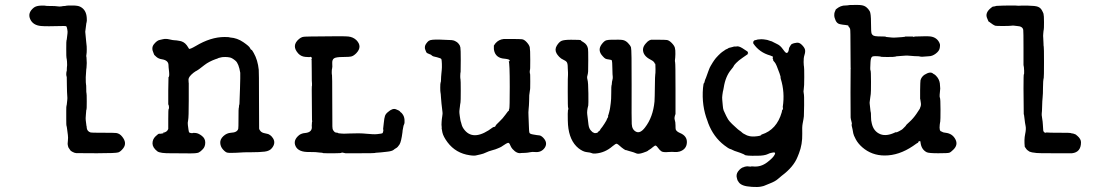

<svg xmlns="http://www.w3.org/2000/svg" viewBox="-20 -590 4416 768"><path d="M325 -312 323 -281Q323 -255 324 -253Q325 -251 325 -234.5Q325 -218 326 -217Q327 -216 327 -184Q327 -152 326 -151.5Q325 -151 325 -149Q325 -147 323.5 -131Q322 -115 323 -109L326 -85Q327 -86 327 -78Q329 -64 343 -60Q345 -59 391.5 -59Q438 -59 445 -58Q459 -56 469 -43Q489 -18 473 3Q463 16 453.5 19.5Q444 23 368 23Q292 23 285 22.5Q278 22 270 17.5Q262 13 262 12Q262 11 257.5 5.5Q253 0 252.5 -4Q252 -8 251 -10.5Q250 -13 251.5 -26.5Q253 -40 251.5 -50Q250 -60 248.5 -73Q247 -86 246 -86.5Q245 -87 245 -113.5Q245 -140 245 -147Q245 -165 246 -167Q247 -169 247.5 -175.5Q248 -182 249 -189.5Q250 -197 249 -207Q248 -217 247.5 -248.5Q247 -280 247 -286L246 -282Q246 -280 246 -283L245 -293L246 -306L247 -303Q247 -311 247.5 -319Q248 -327 248.5 -329.5Q249 -332 248 -344Q247 -356 246 -358Q245 -360 245 -394Q245 -428 246 -428.5Q247 -429 248 -440Q249 -451 250 -457Q251 -463 249 -473Q247 -483 245.5 -484.5Q244 -486 235 -486Q163 -484 144 -486Q112 -489 101 -513Q89 -539 116 -560Q126 -567 143.5 -567.5Q161 -568 162 -567Q163 -566 183 -566Q203 -566 206 -565Q220 -563 226 -564.5Q232 -566 237.5 -566Q243 -566 244 -567Q247 -568 269.5 -568Q292 -568 301 -563Q325 -551 327 -519Q328 -506 326.5 -501.5Q325 -497 324.5 -490.5Q324 -484 321 -463Q324 -436 324.5 -426Q325 -416 326 -411.5Q327 -407 327 -392.5Q327 -378 326 -374Q325 -370 325 -366L326 -360L327 -338L326 -319Z M763 -406Q823 -442 878 -442Q892 -442 894 -441.5Q896 -441 901 -440Q929 -438 953 -421.5Q977 -405 980 -398Q983 -391 985.5 -391Q988 -391 995 -378Q1011 -350 1015 -311Q1016 -305 1016 -192.5Q1016 -80 1016.5 -75.5Q1017 -71 1022.5 -65Q1028 -59 1039 -57Q1050 -55 1052 -54Q1054 -53 1054.5 -53Q1055 -53 1060.5 -49.5Q1066 -46 1072 -37Q1084 -18 1068 2Q1059 14 1038.5 16.5Q1018 19 984.5 19Q951 19 943 20Q935 21 926 21Q917 21 906.5 21.5Q896 22 889 20.5Q882 19 872 8Q862 -3 861 -18Q860 -33 873.5 -45.5Q887 -58 904 -59Q929 -60 933 -75Q934 -78 934 -118Q934 -158 935 -158.5Q936 -159 936 -164.5Q936 -170 937 -170Q938 -170 938.5 -194.5Q939 -219 940 -236Q941 -253 941 -276V-299Q935 -336 922 -347Q909 -358 900 -360Q891 -362 881 -362Q871 -362 869 -361.5Q867 -361 860 -359.5Q853 -358 851 -356.5Q849 -355 844 -354Q816 -344 798 -330Q770 -308 767.5 -307.5Q765 -307 754 -299Q734 -283 734 -272Q734 -261 734.5 -260.5Q735 -260 735 -257.5Q735 -255 735 -187.5Q735 -120 732.5 -109Q730 -98 731.5 -89.5Q733 -81 734 -71Q735 -61 738 -59.5Q741 -58 746 -57.5Q751 -57 751.5 -58Q752 -59 763 -58Q774 -57 787.5 -46.5Q801 -36 801 -20Q801 -4 792 6Q783 16 775 20Q767 24 735 23.5Q703 23 668 23Q620 24 609 15Q590 0 590 -16.5Q590 -33 602 -44.5Q614 -56 616.5 -55Q619 -54 634 -57L633 -58L632 -59Q648 -61 653 -74Q653 -75 653 -114Q653 -153 654.5 -153.5Q656 -154 656 -161Q656 -168 653 -173V-227Q654 -280 654 -281Q658 -283 656.5 -301.5Q655 -320 654.5 -320Q654 -320 654 -329Q654 -349 627 -353Q614 -355 605.5 -362.5Q597 -370 597 -370.5Q597 -371 594 -378Q584 -399 596 -413.5Q608 -428 618 -430Q628 -432 631 -433Q643 -436 657.5 -432.5Q672 -429 678 -429Q684 -429 685.5 -428.5Q687 -428 695 -427Q715 -425 727 -409Q729 -407 732 -401.5Q735 -396 736 -395Q739 -392 763 -406Z M1227 -231Q1227 -248 1228 -248V-255V-256Q1227 -256 1227 -301.5Q1227 -347 1226.5 -349.5Q1226 -352 1225 -352.5Q1224 -353 1226 -353Q1228 -353 1227 -358Q1226 -363 1221.5 -362.5Q1217 -362 1217 -361.5Q1217 -361 1201 -362.5Q1185 -364 1174 -375Q1144 -407 1176 -434Q1182 -439 1188.5 -441.5Q1195 -444 1223 -444Q1360 -446 1373 -444Q1392 -442 1405 -430Q1431 -404 1405 -377Q1395 -367 1386.5 -364.5Q1378 -362 1351 -362Q1324 -362 1316 -356.5Q1308 -351 1309 -336Q1310 -321 1308.5 -316.5Q1307 -312 1307 -301.5Q1307 -291 1308 -290Q1309 -289 1309 -192Q1309 -95 1309.5 -84Q1310 -73 1312 -70Q1314 -67 1316.5 -64Q1319 -61 1322.5 -60Q1326 -59 1329 -59Q1332 -59 1332 -58Q1332 -57 1338 -56.5Q1344 -56 1349.5 -55.5Q1355 -55 1377 -56Q1417 -58 1446 -55Q1475 -52 1488.5 -53.5Q1502 -55 1504 -55.5Q1506 -56 1508 -56.5Q1510 -57 1511 -58.5Q1512 -60 1513 -65.5Q1514 -71 1513 -72Q1512 -73 1512.5 -74.5Q1513 -76 1515 -97Q1517 -118 1520 -126.5Q1523 -135 1532 -142Q1550 -158 1563.5 -153Q1577 -148 1580 -144Q1583 -140 1584 -140Q1585 -140 1589 -135Q1597 -125 1598 -111.5Q1599 -98 1596.5 -93Q1594 -88 1593.5 -84Q1593 -80 1591.5 -73.5Q1590 -67 1590 -62Q1585 -23 1578 -12Q1571 -1 1564.5 2.5Q1558 6 1555 9Q1548 15 1527 17Q1506 19 1504 19.5Q1502 20 1491 20.5Q1480 21 1479.5 22Q1479 23 1415 23H1362Q1347 19 1346 21Q1345 23 1319.5 23Q1294 23 1288 23Q1273 23 1272 22.5Q1271 22 1270.5 21.5Q1270 21 1268 21Q1264 21 1256 20Q1248 19 1242.5 18.5Q1237 18 1217 18Q1174 19 1162.5 -5Q1151 -29 1177 -50Q1187 -57 1201 -58Q1231 -61 1227 -87Q1227 -91 1228 -103L1229 -104L1228 -110Z M1747 -80 1746 -91Q1746 -93 1746.5 -103Q1747 -113 1749 -125Q1751 -137 1750 -141Q1745 -181 1744 -199Q1743 -217 1742 -220Q1741 -223 1741 -240Q1741 -257 1742.5 -260Q1744 -263 1744 -270.5Q1744 -278 1744.5 -283Q1745 -288 1745.5 -295Q1746 -302 1747 -310.5Q1748 -319 1747.5 -334.5Q1747 -350 1745.5 -353.5Q1744 -357 1728 -361Q1711 -364 1707.5 -368Q1704 -372 1699 -373Q1687 -377 1685 -381.5Q1683 -386 1681 -391.5Q1679 -397 1679.5 -400.5Q1680 -404 1680 -405.5Q1680 -407 1681 -408.5Q1682 -410 1682 -411Q1682 -412 1685.5 -416.5Q1689 -421 1689.5 -421.5Q1690 -422 1692.5 -424.5Q1695 -427 1698 -428Q1701 -429 1701.5 -429.5Q1702 -430 1710.5 -431Q1719 -432 1741 -431.5Q1763 -431 1765 -430.5Q1767 -430 1777 -430Q1787 -430 1793 -428.5Q1799 -427 1803.5 -424Q1808 -421 1808.5 -421Q1809 -421 1814.5 -415Q1820 -409 1821.5 -400.5Q1823 -392 1823 -350Q1823 -308 1822.5 -303Q1822 -298 1821.5 -296.5Q1821 -295 1821 -285.5Q1821 -276 1822 -273Q1823 -270 1823 -227Q1823 -184 1822 -180.5Q1821 -177 1820.5 -171.5Q1820 -166 1819.5 -162.5Q1819 -159 1818.5 -155Q1818 -151 1817.5 -145.5Q1817 -140 1819 -126.5Q1821 -113 1821.5 -110.5Q1822 -108 1822.5 -106Q1823 -104 1823 -103.5Q1823 -103 1823.5 -103Q1824 -103 1826.5 -92Q1829 -81 1839 -69Q1877 -24 1952 -81L1954 -82Q1954 -81 1958 -82.5Q1962 -84 1962.5 -87Q1963 -90 1977 -103Q1991 -116 2002 -131.5Q2013 -147 2014.5 -147Q2016 -147 2016 -149Q2016 -151 2015.5 -151Q2015 -151 2017 -154.5Q2019 -158 2019 -243Q2019 -338 2015 -345H2017Q2020 -345 2018.5 -349Q2017 -353 2000 -355Q1962 -357 1956 -390Q1956 -393 1955.5 -394.5Q1955 -396 1955.5 -401Q1956 -406 1955 -406Q1954 -406 1962 -417Q1975 -432 1995 -434Q2000 -434 2029.5 -434Q2059 -434 2068 -433Q2077 -432 2087 -421Q2097 -410 2099 -401Q2101 -392 2101 -350.5Q2101 -309 2100 -312L2099 -305Q2099 -295 2100 -296Q2101 -297 2101 -263.5Q2101 -230 2100 -231L2097 -209Q2097 -204 2096.5 -185.5Q2096 -167 2094.5 -154Q2093 -141 2094 -126Q2095 -111 2095.5 -87Q2096 -63 2098 -58.5Q2100 -54 2113 -52Q2126 -50 2128 -49.5Q2130 -49 2137 -48.5Q2144 -48 2153 -39Q2172 -19 2159 1Q2145 21 2119 18Q2109 17 2100 19Q2091 21 2080 21.5Q2069 22 2065 22Q2048 26 2030 6Q2024 -1 2021 -9Q2017 -20 2011.5 -18.5Q2006 -17 1994.5 -9Q1983 -1 1979.5 0Q1976 1 1970 4Q1964 7 1949 11Q1934 15 1924 20Q1914 25 1902.5 27.5Q1891 30 1887 31Q1878 34 1859 31Q1803 23 1770 -21Q1753 -44 1749.5 -60.5Q1746 -77 1746.5 -77.5Q1747 -78 1747 -80Z M2610 -431H2616Q2639 -431 2647.5 -430Q2656 -429 2666.5 -418.5Q2677 -408 2679.5 -399Q2682 -390 2681.5 -373.5Q2681 -357 2680 -351.5Q2679 -346 2680.5 -340.5Q2682 -335 2682 -234V-134Q2676 -119 2679 -110.5Q2682 -102 2682 -88.5Q2682 -75 2683 -72Q2686 -64 2700 -58Q2729 -46 2727.5 -19.5Q2726 7 2699 16Q2688 19 2678.5 18Q2669 17 2655 18Q2633 20 2626 15.5Q2619 11 2613 2.5Q2607 -6 2603.5 -7.5Q2600 -9 2592 -2Q2584 5 2578 8.5Q2572 12 2571 13.5Q2570 15 2552.5 21Q2535 27 2526.5 24Q2518 21 2517.5 20.5Q2517 20 2513.5 19Q2510 18 2505 16.5Q2500 15 2496 14Q2492 13 2488 11.5Q2484 10 2483 10.5Q2482 11 2474 5.5Q2466 0 2458.5 -7Q2451 -14 2447 -15Q2443 -16 2430 -5Q2400 21 2363 24Q2352 25 2347 22.5Q2342 20 2327 18.5Q2312 17 2294 3Q2257 -27 2252 -91Q2251 -103 2251 -135L2252 -152L2253 -150Q2254 -159 2252.5 -159Q2251 -159 2251 -224Q2251 -289 2252 -290V-300L2251 -319V-320Q2251 -336 2247 -341.5Q2243 -347 2233.5 -351Q2224 -355 2216.5 -363Q2209 -371 2206 -377Q2198 -392 2207 -407Q2216 -422 2226 -426.5Q2236 -431 2264 -431Q2303 -431 2303.5 -429Q2304 -427 2307.5 -425Q2311 -423 2314 -421Q2329 -412 2332 -395Q2333 -391 2333 -349.5Q2333 -308 2332.5 -304.5Q2332 -301 2331.5 -296Q2331 -291 2330 -289Q2327 -281 2330 -271Q2333 -261 2333.5 -216.5Q2334 -172 2333 -168Q2327 -146 2329 -132Q2331 -118 2331.5 -112Q2332 -106 2332.5 -103.5Q2333 -101 2334 -91Q2336 -76 2343.5 -68Q2351 -60 2352.5 -60Q2354 -60 2354.5 -59.5Q2355 -59 2357 -58Q2359 -57 2365 -58Q2371 -59 2371 -60.5Q2371 -62 2376 -65.5Q2381 -69 2381 -71Q2381 -73 2384.5 -76.5Q2388 -80 2398 -95.5Q2408 -111 2408 -114Q2408 -117 2410 -117Q2411 -118 2413 -126L2412 -127Q2413 -127 2416.5 -140.5Q2420 -154 2420.5 -159.5Q2421 -165 2423 -178Q2425 -191 2425 -219Q2425 -247 2426 -248Q2427 -249 2427.5 -257Q2428 -265 2429 -267Q2432 -279 2431 -283Q2430 -287 2429.5 -316Q2429 -345 2427.5 -348Q2426 -351 2416 -352Q2406 -353 2401.5 -355.5Q2397 -358 2391 -365Q2369 -388 2386 -412Q2397 -427 2406 -429Q2415 -431 2424 -431Q2460 -432 2471 -430Q2482 -428 2491.5 -418.5Q2501 -409 2504 -400.5Q2507 -392 2506.5 -248.5Q2506 -105 2507 -94Q2508 -71 2524.5 -63Q2541 -55 2560 -80Q2592 -121 2598 -184Q2599 -200 2599.5 -244.5Q2600 -289 2601 -292Q2602 -295 2602 -313Q2602 -339 2600 -335L2599 -336Q2597 -344 2583 -351Q2551 -367 2552 -393Q2553 -405 2563 -416Q2577 -433 2590 -431H2591Z M2883 -392 2890 -395Q2890 -395 2893 -397Q2896 -399 2898 -399Q2900 -399 2902 -400Q2904 -401 2908 -401.5Q2912 -402 2913.5 -403Q2915 -404 2919.5 -404Q2924 -404 2925 -404Q2934 -407 2950 -397Q2974 -382 2972 -381Q2970 -380 2973 -377Q2969 -376 2971 -374Q2971 -373 2970.5 -373Q2970 -373 2969 -372Q2968 -371 2951 -359.5Q2934 -348 2924.5 -338Q2915 -328 2915 -326Q2915 -324 2905 -312Q2882 -285 2875 -240Q2874 -232 2873 -229.5Q2872 -227 2871.5 -223.5Q2871 -220 2869.5 -210Q2868 -200 2869 -191Q2870 -182 2871 -168.5Q2872 -155 2874.5 -148.5Q2877 -142 2885 -126Q2893 -110 2898 -105Q2903 -100 2905.5 -97Q2908 -94 2910 -92.5Q2912 -91 2922.5 -81Q2933 -71 2938.5 -67.5Q2944 -64 2947.5 -60.5Q2951 -57 2955 -55Q2959 -53 2961 -52Q2963 -51 2964.5 -50Q2966 -49 2970.5 -47.5Q2975 -46 2980 -45Q2985 -44 2997 -44Q3026 -46 3025 -51Q3025 -51 3027 -52Q3087 -71 3107 -141Q3108 -147 3108.5 -149Q3109 -151 3109.5 -150.5Q3110 -150 3111 -152Q3113 -157 3111 -162Q3120 -221 3103 -275L3102 -280Q3104 -280 3098 -297Q3085 -334 3079 -340.5Q3073 -347 3073.5 -347Q3074 -347 3073 -348.5Q3072 -350 3072.5 -352Q3073 -354 3071.5 -354.5Q3070 -355 3070.5 -356Q3071 -357 3071.5 -358.5Q3072 -360 3071 -360Q3070 -360 3071.5 -361.5Q3073 -363 3070.5 -364Q3068 -365 3061 -368Q3018 -380 2994 -415Q2991 -420 2993 -420Q2995 -420 2993 -422Q2991 -424 2993 -424Q2996 -424 2995.5 -425.5Q2995 -427 2996.5 -427Q2998 -427 2997 -429H2999Q3001 -429 3004 -430Q3007 -431 3011 -432Q3028 -434 3035 -432.5Q3042 -431 3045 -431Q3048 -431 3056 -428Q3064 -425 3065 -425Q3066 -425 3066.5 -425Q3067 -425 3072 -422Q3077 -419 3089 -413.5Q3101 -408 3110.5 -394.5Q3120 -381 3124 -379Q3128 -377 3131 -380.5Q3134 -384 3135 -390Q3136 -396 3136 -396.5Q3136 -397 3137 -399.5Q3138 -402 3142 -408Q3146 -414 3147.5 -414Q3149 -414 3149 -415H3150Q3150 -415 3152 -415.5Q3154 -416 3154 -416.5Q3154 -417 3155 -417Q3156 -417 3166.5 -419Q3177 -421 3187.5 -410.5Q3198 -400 3200 -391.5Q3202 -383 3198 -370.5Q3194 -358 3194.5 -342Q3195 -326 3196 -323Q3197 -320 3197 -281.5Q3197 -243 3195 -233.5Q3193 -224 3195 -216.5Q3197 -209 3196.5 -169.5Q3196 -130 3195.5 -125Q3195 -120 3194 -114Q3193 -108 3190.5 -95Q3188 -82 3189 -55Q3190 -13 3176 23Q3175 24 3170 38Q3154 78 3107 113Q3102 117 3091 126.5Q3080 136 3059 144Q3038 152 3037 153Q3036 154 3023.5 156.5Q3011 159 2988 157.5Q2965 156 2953 151.5Q2941 147 2935.5 139.5Q2930 132 2930 131Q2930 130 2928 124Q2923 109 2932 96Q2944 80 2957 78L2958 77Q2958 77 2961 76.5Q2964 76 2966.5 75.5Q2969 75 2976.5 76Q2984 77 2984 76Q2984 75 2996 76Q3024 78 3048.5 59.5Q3073 41 3079 28Q3084 18 3072 20Q3067 21 3062.5 22Q3058 23 3052 26Q3038 33 3009 33Q2962 34 2958 29Q2958 28 2952.5 26Q2947 24 2941.5 21.5Q2936 19 2927 16.5Q2918 14 2911.5 10.5Q2905 7 2899.5 5.5Q2894 4 2877 -9Q2834 -42 2813 -97Q2812 -100 2810 -106Q2786 -167 2792 -238Q2794 -257 2795.5 -257Q2797 -257 2798 -262Q2799 -267 2800 -269.5Q2801 -272 2801.5 -273.5Q2802 -275 2802.5 -275.5Q2803 -276 2804.5 -280.5Q2806 -285 2807 -287.5Q2808 -290 2813.5 -305.5Q2819 -321 2823 -327Q2827 -333 2828.5 -336Q2830 -339 2830.5 -339.5Q2831 -340 2836.5 -348.5Q2842 -357 2853 -368Q2864 -379 2868.5 -382Q2873 -385 2878 -388.5Q2883 -392 2883 -392Z M3740 -248 3741 -235V-234V-237Q3737 -203 3739.5 -199.5Q3742 -196 3742 -152Q3742 -108 3741 -104Q3740 -100 3740 -98.5Q3740 -97 3739 -91Q3736 -65 3746 -64Q3749 -63 3751 -61.5Q3753 -60 3762 -59Q3790 -56 3802 -32Q3813 -10 3793 9Q3783 19 3777 21Q3771 23 3733 23Q3695 23 3687 19Q3665 8 3662 -21Q3662 -24 3661 -25Q3660 -26 3656.5 -25Q3653 -24 3653 -21.5Q3653 -19 3652 -19Q3651 -19 3650.5 -18.5Q3650 -18 3645.5 -15.5Q3641 -13 3632 -6Q3576 32 3519 32Q3467 32 3429 -1Q3412 -16 3403 -33Q3394 -50 3393 -57Q3392 -64 3390.5 -71Q3389 -78 3388.5 -80Q3388 -82 3387 -86Q3386 -93 3387 -93Q3388 -93 3387 -99Q3384 -112 3383.5 -113.5Q3383 -115 3382.5 -120Q3382 -125 3382 -219.5Q3382 -314 3382.5 -314.5Q3383 -315 3383 -317Q3383 -319 3382.5 -319.5Q3382 -320 3382 -394.5Q3382 -469 3380.5 -474Q3379 -479 3375.5 -482.5Q3372 -486 3374 -486Q3374 -489 3362 -490Q3350 -491 3339 -493.5Q3328 -496 3322.5 -508Q3317 -520 3317 -529.5Q3317 -539 3319.5 -543.5Q3322 -548 3322 -550Q3322 -552 3328 -556Q3334 -560 3334.5 -560.5Q3335 -561 3338.5 -562.5Q3342 -564 3342.5 -564.5Q3343 -565 3347.5 -566Q3352 -567 3353 -567.5Q3354 -568 3361 -568Q3368 -568 3369 -568.5Q3370 -569 3380 -570Q3417 -571 3427 -569Q3447 -566 3459 -545Q3464 -536 3464 -498.5Q3464 -461 3466.5 -455.5Q3469 -450 3474 -447.5Q3479 -445 3492 -444.5Q3505 -444 3514 -444Q3523 -444 3523 -443Q3523 -442 3531 -441.5Q3539 -441 3546 -440Q3553 -439 3565.5 -440Q3578 -441 3587.5 -441.5Q3597 -442 3601 -443L3599 -444H3615H3632Q3631 -443 3632 -443Q3638 -442 3637.5 -443Q3637 -444 3638 -444Q3639 -444 3642 -444Q3690 -446 3703 -444Q3728 -440 3738 -418Q3741 -411 3740 -406.5Q3739 -402 3739 -398Q3737 -386 3723 -375.5Q3709 -365 3695 -365Q3687 -365 3668 -363L3658 -364Q3660 -365 3652 -365Q3644 -365 3637.5 -365.5Q3631 -366 3625 -366.5Q3619 -367 3611.5 -367.5Q3604 -368 3588 -366.5Q3572 -365 3568.5 -365Q3565 -365 3561.5 -363.5Q3558 -362 3529 -362Q3500 -362 3502 -364Q3475 -367 3469 -363.5Q3463 -360 3462 -342Q3460 -310 3462 -308.5Q3464 -307 3464 -262.5Q3464 -218 3463 -214Q3462 -210 3461 -199.5Q3460 -189 3459 -184Q3458 -179 3459 -173Q3460 -167 3461 -155Q3462 -143 3463 -141.5Q3464 -140 3464 -123.5Q3464 -107 3467 -97Q3474 -64 3502 -53Q3526 -44 3560 -60Q3564 -62 3565 -61Q3566 -60 3570.5 -62.5Q3575 -65 3576 -65Q3577 -65 3579.5 -67Q3582 -69 3583 -69Q3584 -69 3585 -70Q3590 -73 3590 -73.5Q3590 -74 3592.5 -76Q3595 -78 3596 -79.5Q3597 -81 3600.5 -84Q3604 -87 3603.5 -88Q3603 -89 3618 -102.5Q3633 -116 3646 -135Q3659 -154 3659.5 -155.5Q3660 -157 3660 -158Q3665 -168 3663.5 -177.5Q3662 -187 3661.5 -191Q3661 -195 3660.5 -195Q3660 -195 3660.5 -229Q3661 -263 3662 -269Q3666 -283 3678 -291Q3702 -306 3713 -295Q3715 -294 3719 -291.5Q3723 -289 3730 -280Q3740 -266 3740 -248ZM3383 -206Q3383 -207 3383 -207Z M4039 -568 4054 -567Q4063 -568 4092 -567.5Q4121 -567 4131.5 -563Q4142 -559 4147.5 -549Q4153 -539 4154 -535Q4156 -528 4156 -501Q4156 -474 4155 -471.5Q4154 -469 4154 -466Q4154 -463 4153 -455Q4152 -447 4153 -437.5Q4154 -428 4154 -417Q4154 -406 4155 -403Q4156 -400 4156 -341.5Q4156 -283 4155 -279Q4152 -267 4152 -240.5Q4152 -214 4150.5 -200.5Q4149 -187 4148.5 -164.5Q4148 -142 4147 -137Q4146 -132 4148.5 -117.5Q4151 -103 4151.5 -91Q4152 -79 4152.5 -75.5Q4153 -72 4153 -68Q4155 -59 4163 -59Q4165 -59 4165.5 -60Q4166 -61 4169 -60Q4172 -59 4217 -59Q4262 -59 4262.5 -58Q4263 -57 4268 -56.5Q4273 -56 4273.5 -55.5Q4274 -55 4279 -53.5Q4284 -52 4286 -49.5Q4288 -47 4289 -47Q4304 -34 4304 -21Q4304 19 4268 23Q4261 23 4195.5 23Q4130 23 4126.5 22Q4123 21 4115.5 20.5Q4108 20 4103 18Q4098 16 4098 16.5Q4098 17 4093 13Q4086 9 4079 -3Q4076 -32 4080.5 -53Q4085 -74 4082.5 -85.5Q4080 -97 4078 -115.5Q4076 -134 4075 -133L4074 -236Q4074 -293 4075.5 -293Q4077 -293 4076.5 -308Q4076 -323 4074 -330V-397Q4074 -464 4073 -470Q4071 -485 4048 -486Q4039 -487 4035 -487.5Q4031 -488 4024 -487Q4017 -486 3991 -486Q3965 -486 3961.5 -487Q3958 -488 3951.5 -492Q3945 -496 3941 -499.5Q3937 -503 3935.5 -503Q3934 -503 3929 -516Q3918 -539 3946 -560Q3951 -564 3951.5 -563.5Q3952 -563 3958.5 -564.5Q3965 -566 3966 -566.5Q3967 -567 3991 -567.5Q4015 -568 4019 -568Q4023 -568 4039 -568Z"/></svg>

Font: TT2020 Style E
Style: Regular
Weight: 400
Version: Version 00.2